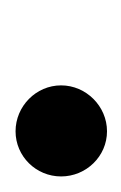

<svg xmlns="http://www.w3.org/2000/svg" viewBox="26 -526 160 253"><g transform="rotate(90 106.5 -400.0)"><path d="M93 -400C93 -367 120.5 -340 153.5 -340C186.5 -340 213 -367 213 -400C213 -433 186.5 -460.5 153.5 -460.5C120.5 -460.5 93 -433 93 -400Z"/></g></svg>

Font: Bodoni* 06pt
Style: Italic
Weight: 400
Italic angle: -13°
Version: Version 2.3